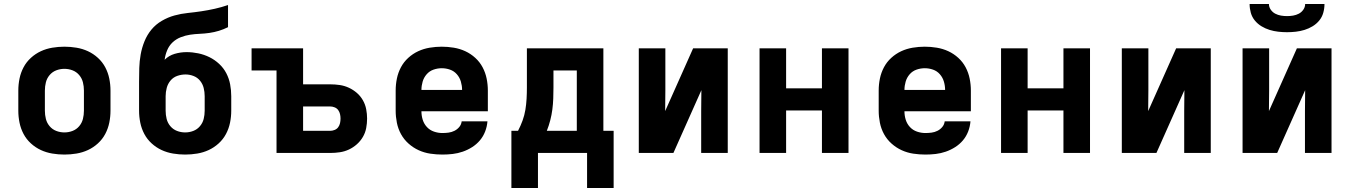

<svg xmlns="http://www.w3.org/2000/svg" viewBox="-20 -760 6715 954"><path d="M300 8Q270 8 240 3Q210 -2 183 -14.5Q156 -27 133.5 -47.5Q111 -68 97 -94.5Q83 -121 77 -150.5Q71 -180 71 -210V-310Q71 -340 77 -369.5Q83 -399 97 -425.5Q111 -452 133.5 -472.5Q156 -493 183 -505.5Q210 -518 240 -523Q270 -528 300 -528Q330 -528 360 -523Q390 -518 417 -505.5Q444 -493 466.5 -472.5Q489 -452 503 -425.5Q517 -399 523 -369.5Q529 -340 529 -310V-210Q529 -180 523 -150.5Q517 -121 503 -94.5Q489 -68 466.5 -47.5Q444 -27 417 -14.5Q390 -2 360 3Q330 8 300 8ZM300 -102Q321 -102 340.5 -109.5Q360 -117 373.5 -133Q387 -149 392 -169Q397 -189 397 -210V-310Q397 -331 392 -351Q387 -371 373.5 -387Q360 -403 340.5 -410.5Q321 -418 300 -418Q279 -418 259.5 -410.5Q240 -403 226.5 -387Q213 -371 208 -351Q203 -331 203 -310V-210Q203 -189 208 -169Q213 -149 226.5 -133Q240 -117 259.5 -109.5Q279 -102 300 -102Z M900 8Q870 8 840 3Q810 -2 783 -14.5Q756 -27 733.5 -47.5Q711 -68 697 -94.5Q683 -121 677 -150.5Q671 -180 671 -210V-354Q671 -388 672 -422Q673 -456 679 -489.5Q685 -523 698 -555Q711 -587 732.5 -613Q754 -639 784 -656.5Q814 -674 846.5 -683Q879 -692 913 -695.5Q947 -699 980.5 -704Q1014 -709 1047.5 -716.5Q1081 -724 1113 -735V-625Q1091 -614 1068 -607Q1045 -600 1021 -596.5Q997 -593 972.5 -592Q948 -591 924.5 -587.5Q901 -584 878 -575Q855 -566 837.5 -549.5Q820 -533 810.5 -510Q801 -487 798 -463Q819 -484 848 -492.5Q877 -501 907 -501Q936 -501 965 -495Q994 -489 1020.5 -476Q1047 -463 1069 -442.5Q1091 -422 1104.5 -396Q1118 -370 1123.5 -341Q1129 -312 1129 -282V-210Q1129 -180 1123 -150.5Q1117 -121 1103 -94.5Q1089 -68 1066.5 -47.5Q1044 -27 1017 -14.5Q990 -2 960 3Q930 8 900 8ZM900 -102Q921 -102 940.5 -109.5Q960 -117 973.5 -133Q987 -149 992 -169Q997 -189 997 -210V-282Q997 -303 992 -323Q987 -343 974 -359Q961 -375 941.5 -382.5Q922 -390 902 -390Q881 -390 861 -383Q841 -376 827.5 -360Q814 -344 808.5 -323.5Q803 -303 803 -282V-210Q803 -189 808 -169Q813 -149 826.5 -133Q840 -117 859.5 -109.5Q879 -102 900 -102Z M1354 0V-410H1230V-520H1486V-341H1621Q1645 -341 1668.5 -337.5Q1692 -334 1713.5 -324Q1735 -314 1753 -298.5Q1771 -283 1783 -262Q1795 -241 1799.5 -217.5Q1804 -194 1804 -171Q1804 -147 1799.5 -123.5Q1795 -100 1783 -79.5Q1771 -59 1753 -43Q1735 -27 1713.5 -17Q1692 -7 1668.5 -3.5Q1645 0 1621 0ZM1621 -110Q1632 -110 1643 -114.5Q1654 -119 1660.5 -128Q1667 -137 1669.5 -148Q1672 -159 1672 -171Q1672 -182 1669.5 -193Q1667 -204 1660.5 -213Q1654 -222 1643 -226.5Q1632 -231 1621 -231H1486V-110Z M2178 8Q2148 8 2118 3.5Q2088 -1 2060.5 -13.5Q2033 -26 2010 -46.5Q1987 -67 1972.5 -93.5Q1958 -120 1952 -150Q1946 -180 1946 -210V-310Q1946 -340 1952 -369.5Q1958 -399 1972 -425.5Q1986 -452 2008.5 -472.5Q2031 -493 2058 -505.5Q2085 -518 2115 -523Q2145 -528 2175 -528Q2205 -528 2235 -523Q2265 -518 2292 -505.5Q2319 -493 2341.5 -472.5Q2364 -452 2378 -425.5Q2392 -399 2398 -369.5Q2404 -340 2404 -310V-207H2074Q2074 -185 2080.5 -164.5Q2087 -144 2101.5 -128.5Q2116 -113 2136.5 -106Q2157 -99 2178 -99Q2193 -99 2208.5 -101Q2224 -103 2238 -110Q2252 -117 2262 -129Q2272 -141 2274 -157H2402Q2400 -131 2390.5 -106.5Q2381 -82 2364.5 -62.5Q2348 -43 2326 -29Q2304 -15 2279.5 -6.5Q2255 2 2229.5 5Q2204 8 2178 8ZM2074 -313H2276Q2276 -334 2270 -354.5Q2264 -375 2250 -391Q2236 -407 2216 -414Q2196 -421 2175 -421Q2154 -421 2134 -414Q2114 -407 2100 -391Q2086 -375 2080 -354.5Q2074 -334 2074 -313Z M2521 174V-110H2554Q2567 -135 2576.5 -161Q2586 -187 2590.5 -214.5Q2595 -242 2596.5 -269.5Q2598 -297 2598 -325V-520H2978V-110H3029V174H2897V0H2653V174ZM2846 -110V-410H2730V-325Q2730 -298 2729 -270.5Q2728 -243 2724.5 -216Q2721 -189 2714 -162Q2707 -135 2697 -110Z M3154 0V-520H3286V-312Q3286 -286 3285.5 -260Q3285 -234 3285 -208L3424 -520H3596V0H3464V-208Q3464 -234 3464.5 -260Q3465 -286 3465 -312L3326 0Z M3754 0V-520H3886V-321H4064V-520H4196V0H4064V-211H3886V0Z M4578 8Q4548 8 4518 3.5Q4488 -1 4460.5 -13.5Q4433 -26 4410 -46.5Q4387 -67 4372.5 -93.5Q4358 -120 4352 -150Q4346 -180 4346 -210V-310Q4346 -340 4352 -369.5Q4358 -399 4372 -425.5Q4386 -452 4408.5 -472.5Q4431 -493 4458 -505.5Q4485 -518 4515 -523Q4545 -528 4575 -528Q4605 -528 4635 -523Q4665 -518 4692 -505.5Q4719 -493 4741.5 -472.5Q4764 -452 4778 -425.5Q4792 -399 4798 -369.5Q4804 -340 4804 -310V-207H4474Q4474 -185 4480.5 -164.5Q4487 -144 4501.5 -128.5Q4516 -113 4536.5 -106Q4557 -99 4578 -99Q4593 -99 4608.5 -101Q4624 -103 4638 -110Q4652 -117 4662 -129Q4672 -141 4674 -157H4802Q4800 -131 4790.5 -106.5Q4781 -82 4764.5 -62.5Q4748 -43 4726 -29Q4704 -15 4679.5 -6.5Q4655 2 4629.5 5Q4604 8 4578 8ZM4474 -313H4676Q4676 -334 4670 -354.5Q4664 -375 4650 -391Q4636 -407 4616 -414Q4596 -421 4575 -421Q4554 -421 4534 -414Q4514 -407 4500 -391Q4486 -375 4480 -354.5Q4474 -334 4474 -313Z M4954 0V-520H5086V-321H5264V-520H5396V0H5264V-211H5086V0Z M5554 0V-520H5686V-312Q5686 -286 5685.5 -260Q5685 -234 5685 -208L5824 -520H5996V0H5864V-208Q5864 -234 5864.5 -260Q5865 -286 5865 -312L5726 0Z M6154 0V-520H6286V-312Q6286 -286 6285.5 -260Q6285 -234 6285 -208L6424 -520H6596V0H6464V-208Q6464 -234 6464.5 -260Q6465 -286 6465 -312L6326 0ZM6375 -600Q6353 -600 6331 -602.5Q6309 -605 6288 -611.5Q6267 -618 6248 -629.5Q6229 -641 6215 -658Q6201 -675 6195 -696.5Q6189 -718 6189 -740H6285Q6285 -725 6294 -712Q6303 -699 6316.5 -692Q6330 -685 6345 -682.5Q6360 -680 6375 -680Q6390 -680 6405 -682.5Q6420 -685 6433.5 -692Q6447 -699 6456 -712Q6465 -725 6465 -740H6561Q6561 -718 6555 -696.5Q6549 -675 6535 -658Q6521 -641 6502 -629.5Q6483 -618 6462 -611.5Q6441 -605 6419 -602.5Q6397 -600 6375 -600Z"/></svg>

Font: Iosevka Aile Extrabold
Style: Regular
Weight: 800
Designer: Belleve Invis
Foundry: Belleve Invis
Version: Version 27.3.5; ttfautohint (v1.8.4)